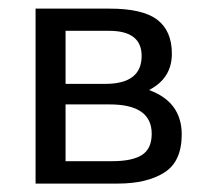

<svg xmlns="http://www.w3.org/2000/svg" viewBox="-20 -436 489 456"><path d="M64.5 0V-415.5H240.7Q319.3 -415.5 353.8 -388.9Q388.2 -362.3 388.2 -308.6Q388.2 -250 334 -222.2Q411.6 -193.8 411.6 -116.7Q411.6 -52.2 370.1 -26.1Q328.6 0 259.8 0ZM246.1 -53.2Q294.4 -53.2 317.4 -68.1Q340.3 -83 340.3 -118.2Q340.3 -188 240.7 -188H135.7V-53.2ZM135.7 -362.8V-236.8H230Q316.4 -236.8 316.4 -303.2Q316.4 -362.8 239.3 -362.8Z"/></svg>

Font: NMS Futura Pro Book
Style: Regular
Weight: 400
Designer: Blend3rman
Version: Version 0.1